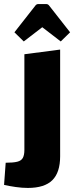

<svg xmlns="http://www.w3.org/2000/svg" viewBox="-60 -746 375 945"><path d="M77 179Q49 179 17.5 174.5Q-14 170 -40 164L-32 55Q5 55 25 50Q45 45 52.5 31Q60 17 60 -8V-479L236 -502V23Q236 103 197.5 141Q159 179 77 179ZM57 -542 11 -587 113 -717Q119 -726 128 -726H168Q177 -726 183 -717L285 -587L239 -542L148 -612Z"/></svg>

Font: Changa
Style: Bold
Weight: 700
Designer: Eduardo Rodriguez Tunni
Foundry: Eduardo Rodriguez Tunni
Version: Version 3.002; ttfautohint (v1.8.2)